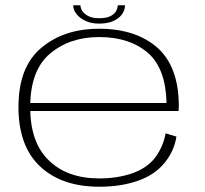

<svg xmlns="http://www.w3.org/2000/svg" viewBox="-20 -703 779 728"><path d="M356.5 5V-26.5Q235.5 -26.5 165.5 -94.5Q94.5 -162 94.5 -296.5Q94.5 -436 169 -499Q243.5 -562.5 356 -562.5Q472 -562.5 542 -501.5Q608.5 -442.5 611.5 -312.5H86.5V-282H657Q658 -291 658 -300.5Q658 -449.5 577 -522Q495 -594 356 -594Q222 -594 136.5 -521.5Q50 -449.5 50 -297Q50 -148.5 132.5 -71.5Q214.5 5 356.5 5ZM356.5 -26.5V5Q439 5 502.5 -17.5Q566.5 -39.5 603.5 -85Q640 -129 649 -185L608 -197.5Q599 -148 569.5 -107Q539 -66.5 482 -46Q425.5 -26.5 356.5 -26.5ZM355.5 -613.5Q389 -613.5 410.8 -623.8Q432.5 -634 443.2 -649.8Q454 -665.5 454 -683H426.5Q426.5 -672.5 420.2 -661Q414 -649.5 398.8 -641.8Q383.5 -634 355.5 -634Q330.5 -634 315 -642Q299.5 -650 292.2 -661.2Q285 -672.5 285 -683H257.5Q257.5 -665.5 270 -649.8Q282.5 -634 304.2 -623.8Q326 -613.5 355.5 -613.5Z"/></svg>

Font: Anybody Expanded ExtraLight
Style: Regular
Weight: 250
Width: 7
Version: Version 1.113;gftools[0.9.25]